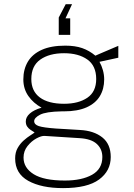

<svg xmlns="http://www.w3.org/2000/svg" viewBox="-20 -748 656 938"><path d="M288 171Q182.5 171 118.2 135.5Q54 100 54 26Q54 -3.5 66.2 -25Q78.5 -46.5 95.8 -61.8Q113 -77 128.2 -86.5Q143.5 -96 149 -101Q139.5 -107 129.5 -113.5Q119.5 -120 112.8 -129.8Q106 -139.5 106 -155Q106 -176 125.8 -193.5Q145.5 -211 183 -222Q143 -244 118.5 -279Q94 -314 94 -360Q94 -409.5 116.2 -446.8Q138.5 -484 184 -504.5Q229.5 -525 299 -525Q347 -525 381.5 -513Q416 -501 446 -476Q451 -478.5 466.8 -485.2Q482.5 -492 502 -500.2Q521.5 -508.5 537.2 -515.2Q553 -522 558 -524V-466L466 -446Q476.5 -427.5 482.8 -405Q489 -382.5 489 -360Q489 -313.5 467.8 -278.2Q446.5 -243 402.8 -223.5Q359 -204 292 -204Q289 -204 286.5 -204Q284 -204 281 -204Q204 -202.5 175.5 -187.5Q147 -172.5 147 -156Q147 -139.5 169.5 -132Q192 -124.5 254 -120Q276.5 -118.5 305.5 -117Q334.5 -115.5 371 -113Q438.5 -109.5 479.8 -76.8Q521 -44 521 19Q521 87 464 129Q407 171 288 171ZM297 134Q379.5 134 429.8 105.8Q480 77.5 480 19Q480 -19.5 453.2 -44.5Q426.5 -69.5 370 -73L198 -84Q182.5 -85 158 -71.8Q133.5 -58.5 114.2 -34.2Q95 -10 95 22Q95 72 144.5 103Q194 134 297 134ZM293 -241Q363.5 -241 406.8 -270.5Q450 -300 450 -362Q450 -426.5 406.8 -457.2Q363.5 -488 293 -488Q221 -488 177 -457Q133 -426 133 -362Q133 -303 174.5 -272Q216 -241 293 -241ZM267 -577.5V-662.5L301 -727.5H332L300 -658.5H323V-577.5Z"/></svg>

Font: Public Sans Thin Thin
Style: Regular
Weight: 250
Version: Version 2.001